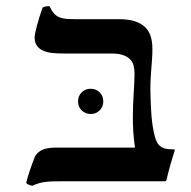

<svg xmlns="http://www.w3.org/2000/svg" viewBox="-20 -575 605 609"><path d="M137.2 -555.2Q143.6 -541 150.6 -533Q157.7 -524.9 167 -520.8Q176.3 -516.6 188.5 -515.4Q200.7 -514.2 217.3 -514.2H356.9Q388.2 -514.2 408.9 -507.1Q429.7 -500 441.7 -487.5Q453.6 -475.1 458.5 -458Q463.4 -440.9 463.4 -421.4Q463.4 -404.3 462.4 -389.6Q461.4 -375 460.2 -359.9Q459 -344.7 458 -328.6Q457 -312.5 457 -293Q457 -287.6 457.3 -274.4Q457.5 -261.2 458.3 -244.4Q459 -227.5 460.4 -208.5Q461.9 -189.5 464.8 -171.6Q467.8 -153.8 471.9 -139.4Q476.1 -125 482.4 -117.2Q490.2 -107.4 502.2 -104.2Q514.2 -101.1 532.7 -101.1Q534.7 -101.1 534.2 -98.1Q526.4 -73.2 520 -50.8Q513.7 -28.3 507.8 -3.4Q507.3 -1.5 505.9 -0.7Q504.4 0 502.9 0H183.1Q165.5 0 152.1 0.2Q138.7 0.5 127 1.7Q115.2 2.9 104.7 5.9Q94.2 8.8 82.5 14.2Q77.1 13.2 71.8 11.2Q66.4 9.3 63 5.4Q66.9 -11.2 74 -32.5Q81.1 -53.7 89.8 -75.7Q95.2 -89.4 110.8 -98.1Q126.5 -106.9 158.2 -106.9H408.2Q404.3 -133.3 402.8 -156.7Q401.4 -180.2 401.4 -203.1Q401.4 -221.2 402.1 -240.7Q402.8 -260.3 404.1 -278.8Q405.3 -297.4 406 -313.7Q406.7 -330.1 406.7 -341.8Q406.7 -356 403.6 -367.7Q400.4 -379.4 391.8 -387.7Q383.3 -396 369.1 -400.6Q355 -405.3 333 -405.3H182.1Q164.6 -405.3 147.9 -406.7Q131.3 -408.2 118.4 -413.6Q105.5 -418.9 97.7 -429.2Q89.8 -439.5 89.8 -456.5Q89.8 -460.9 91.6 -470.2Q93.3 -479.5 96.7 -491.9Q100.1 -504.4 104.7 -519.8Q109.4 -535.2 115.2 -551.3Q120.1 -553.7 126 -554.7Q131.8 -555.7 137.2 -555.2ZM227.5 -253.4Q227.5 -270.5 239 -282Q250.5 -293.5 267.6 -293.5Q284.7 -293.5 296.1 -282Q307.6 -270.5 307.6 -253.4Q307.6 -236.3 296.1 -224.9Q284.7 -213.4 267.6 -213.4Q250.5 -213.4 239 -224.9Q227.5 -236.3 227.5 -253.4Z"/></svg>

Font: Federov2
Style: Regular
Weight: 400
Designer: Olexa M. Volochay | Cyreal.org
Foundry: Olexa M. Volochay | Cyreal.org
Version: Version 1.000